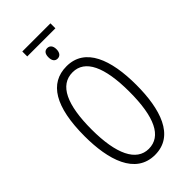

<svg xmlns="http://www.w3.org/2000/svg" viewBox="-296 -1041 1124 1124"><g transform="rotate(-45 265.5 -479.0)"><path d="M378 -968H145V-927H378ZM262 -879C242 -879 229 -865 229 -836C229 -806 242 -792 262 -792C282 -792 296 -807 296 -836C296 -865 282 -879 262 -879ZM479 -358C479 -567 421 -724 267 -724C126 -724 52 -603 52 -359C52 -165 104 10 267 10C427 10 479 -159 479 -358ZM109 -358C109 -562 160 -674 267 -674C370 -674 422 -564 422 -358C422 -149 370 -41 266 -41C164 -41 109 -154 109 -358Z"/></g></svg>

Font: Noto Sans UI Condensed Light
Style: Regular
Weight: 300
Width: 3
Designer: Monotype Design Team
Foundry: Monotype Imaging Inc.
Version: Version 1.901